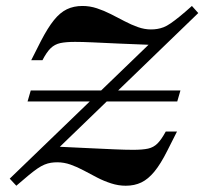

<svg xmlns="http://www.w3.org/2000/svg" viewBox="-20 -602 675 634"><path d="M33.9 11.3 12.1 -12.1 487.1 -470.2 495.2 -453.2Q424.2 -455.6 373 -458.1Q321.8 -460.5 286.3 -462.1Q250.8 -463.7 228.2 -463.7Q197.6 -463.7 179 -459.7Q160.5 -455.6 147.2 -442.7Q133.9 -429.8 120.2 -403.2H83.1L115.3 -466.9Q137.9 -510.5 158.1 -535.5Q178.2 -560.5 200.8 -571.4Q223.4 -582.3 252.4 -582.3Q276.6 -582.3 300 -574.6Q323.4 -566.9 346.4 -555.2Q369.4 -543.5 391.5 -531.9Q413.7 -520.2 435.5 -512.5Q457.3 -504.8 478.2 -504.8Q489.5 -504.8 499.6 -506.5Q509.7 -508.1 520.2 -512.1Q530.6 -516.1 543.5 -525Q556.5 -533.9 573.4 -547.6Q590.3 -561.3 613.7 -582.3L634.7 -558.9L160.5 -100.8L152.4 -118.5Q220.2 -115.3 270.6 -112.9Q321 -110.5 357.7 -108.9Q394.4 -107.3 419.4 -107.3Q450.8 -107.3 469 -111.3Q487.1 -115.3 500 -128.2Q512.9 -141.1 527.4 -167.7H564.5L532.3 -104Q510.5 -60.5 489.9 -35.5Q469.4 -10.5 446.8 0.4Q424.2 11.3 395.2 11.3Q371 11.3 347.2 3.6Q323.4 -4 300.8 -15.7Q278.2 -27.4 256.5 -39.1Q234.7 -50.8 212.9 -58.5Q191.1 -66.1 169.4 -66.1Q158.1 -66.1 148 -64.5Q137.9 -62.9 127 -58.5Q116.1 -54 103.2 -45.2Q90.3 -36.3 73.8 -22.6Q57.3 -8.9 33.9 11.3ZM71 -266.9 81.5 -303.2H575.8L565.3 -266.9Z"/></svg>

Font: Playfair 9pt
Style: Bold Italic
Weight: 700
Italic angle: -15.6°
Designer: Claus Eggers Sørensen
Foundry: Claus Eggers Sørensen
Version: Version 2.203